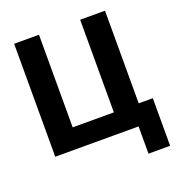

<svg xmlns="http://www.w3.org/2000/svg" viewBox="-153 -830 1044 1126"><g transform="rotate(-20 369.0 -267.5)"><path d="M581 170V0H61V-705H216V-127H473V-705H628V-127H716V170Z"/></g></svg>

Font: Nunito Sans 12pt ExtraLight
Style: Weight 830 Width 84 Optical size 12.0 YTLC 445
Weight: 830
Width: 4
Designer: Vernon Adams
Foundry: Vernon Adams
Version: Version 3.101;gftools[0.9.27]